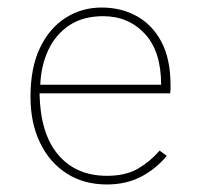

<svg xmlns="http://www.w3.org/2000/svg" viewBox="-20 -480 540 510"><path d="M264 10Q203 10 157.5 -19Q112 -48 86.5 -100.5Q61 -153 61 -223Q61 -300 86 -352.5Q111 -405 154 -432.5Q197 -460 250 -460Q302 -460 343.5 -437Q385 -414 409 -368.5Q433 -323 433 -253Q433 -245 433 -242.5Q433 -240 432 -232H85Q87 -125 134.5 -69Q182 -13 264 -13Q314 -13 346.5 -32Q379 -51 404 -80L423 -66Q394 -31 354.5 -10.5Q315 10 264 10ZM87 -255H408Q408 -344 364.5 -390.5Q321 -437 254 -437Q201 -437 164.5 -413Q128 -389 108.5 -347.5Q89 -306 87 -255Z"/></svg>

Font: Inconsolata ExtraLight
Style: Regular
Weight: 200
Monospace: yes
Designer: Raph Levien, Cyreal, Brenton Simpson
Foundry: Raph Levien, Cyreal, Google
Version: Version 3.001; ttfautohint (v1.8.2.53-6de2)